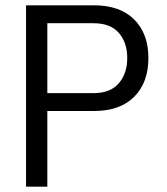

<svg xmlns="http://www.w3.org/2000/svg" viewBox="-20 -696 624 716"><path d="M156.5 0V-282.1H330.5Q427.7 -282.1 480.5 -335.2Q533.4 -388.3 533.4 -479.4Q533.4 -570.6 480.4 -623.4Q427.3 -676.2 330.5 -676.2H77.1V0ZM156.5 -609.4H328.8Q391.8 -609.4 423.2 -573.2Q454.5 -537.1 454.5 -479.6Q454.5 -422.2 423.1 -385.5Q391.7 -348.7 328.8 -348.7H156.5Z"/></svg>

Font: Estedad-FD VF
Style: Regular
Weight: 100
Designer: Amin Abedi
Version: Version 7.3